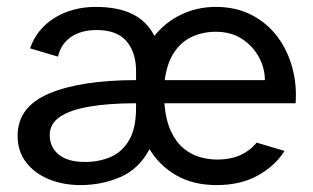

<svg xmlns="http://www.w3.org/2000/svg" viewBox="-20 -524 906 556"><path d="M213 12Q163 12 121.5 -5Q80 -22 55.5 -54Q31 -86 31 -131Q31 -215 123 -253.5Q215 -292 374 -292V-319Q374 -372 346.5 -404.5Q319 -437 260 -437Q214 -437 185 -416.5Q156 -396 148 -360L67 -384Q87 -441 138.5 -472.5Q190 -504 257 -504Q322 -504 364 -483Q406 -462 427 -420Q459 -460 505 -482Q551 -504 605 -504Q664 -504 709 -480.5Q754 -457 783.5 -417.5Q813 -378 826.5 -328Q840 -278 836 -225H456Q460 -176 475 -144Q490 -112 512 -94Q534 -76 559 -69Q584 -62 608 -62Q649 -62 677.5 -75.5Q706 -89 723 -111L804 -87Q777 -44 727 -16Q677 12 607 12Q540 12 491 -16Q442 -44 413 -92Q382 -34 328 -11Q274 12 213 12ZM227 -55Q266 -55 299.5 -69Q333 -83 353.5 -117.5Q374 -152 374 -212V-225Q296 -225 240 -215.5Q184 -206 154 -186Q124 -166 124 -133Q124 -98 150 -76.5Q176 -55 227 -55ZM457 -292H747Q747 -327 729.5 -359Q712 -391 680.5 -411.5Q649 -432 605 -432Q568 -432 537 -418Q506 -404 485 -373.5Q464 -343 457 -292Z"/></svg>

Font: Atkinson Hyperlegible Next
Style: Regular
Weight: 400
Designer: Elliott Scott, Megan Eiswerth, Linus Boman, Theodore Petrosky, Letters from Sweden
Foundry: Applied Design Works, Letters from Sweden
Version: Version 2.001